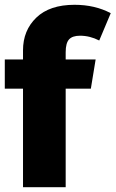

<svg xmlns="http://www.w3.org/2000/svg" viewBox="-20 -781 482 801"><path d="M314 -632Q282 -632 268 -616.5Q254 -601 254 -563V-533H379L359 -411H254V0H76V-411H0V-533H76V-571Q76 -654 131.5 -707.5Q187 -761 291 -761Q376 -761 442 -726L394 -612Q355 -632 314 -632Z"/></svg>

Font: FiraGO ExtraBold
Style: Regular
Weight: 800
Designer: bBox Type
Foundry: bBox Type GmbH
Version: Version 1.001;PS 001.001;hotconv 1.0.88;makeotf.lib2.5.64775